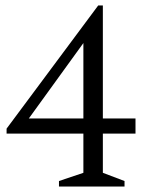

<svg xmlns="http://www.w3.org/2000/svg" viewBox="-20 -680 540 700"><path d="M195 0V-20L284 -50V-193H4V-211L338 -660H355V-248H474V-193H355V-50L434 -20V0ZM85 -248H284V-523Z"/></svg>

Font: Spectral Light
Style: Regular
Weight: 300
Designer: Jean-Baptiste Levee
Foundry: Production Type
Version: Version 2.001